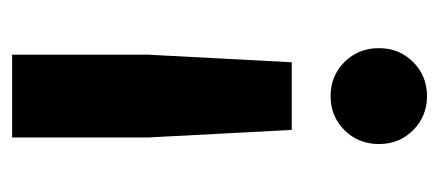

<svg xmlns="http://www.w3.org/2000/svg" viewBox="-224 -491 725 317"><g transform="rotate(-90 138.5 -332.5)"><path d="M82.5 -213.3 70 -450.8V-675H206.7V-450L194.2 -213.3ZM138.3 10Q105 10 82.1 -12.9Q59.2 -35.8 59.2 -69.2Q59.2 -103.3 82.1 -126.3Q105 -149.2 138.3 -149.2Q171.7 -149.2 194.6 -126.3Q217.5 -103.3 217.5 -69.2Q217.5 -35.8 194.6 -12.9Q171.7 10 138.3 10Z"/></g></svg>

Font: Funnel Sans
Style: Bold
Weight: 700
Designer: NORD ID, Kristian Moeller
Foundry: Dicotype
Version: Version 1.000